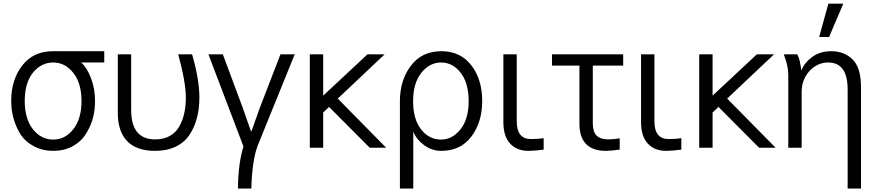

<svg xmlns="http://www.w3.org/2000/svg" viewBox="-20 -831 4945 1080"><path d="M43 -262.7Q43 -382.8 105.5 -462.9Q167 -543 279.3 -543Q375 -543 566.4 -543Q566.4 -527.3 566.4 -479.5Q534.2 -479.5 436.5 -479.5Q469.7 -450.2 492.2 -390.6Q514.6 -332 514.6 -262.7Q514.6 -211.9 502 -164.1Q488.3 -116.2 460.9 -74.2Q434.6 -33.2 387.7 -7.8Q340.8 17.6 279.3 17.6Q218.8 17.6 171.9 -7.8Q124 -32.2 96.7 -73.2Q70.3 -115.2 56.6 -163.1Q43 -210.9 43 -262.7ZM119.1 -262.7Q119.1 -163.1 165 -104.5Q210.9 -45.9 279.3 -45.9Q346.7 -45.9 392.6 -104.5Q438.5 -163.1 438.5 -262.7Q438.5 -364.3 391.6 -421.9Q345.7 -479.5 279.3 -479.5Q211.9 -479.5 165 -421.9Q119.1 -364.3 119.1 -262.7Z M642.6 -196.3Q642.6 -278.3 642.6 -525.4Q661.1 -525.4 717.8 -525.4Q717.8 -447.3 717.8 -212.9Q717.8 -46.9 852.5 -46.9Q901.4 -46.9 935.5 -66.4Q970.7 -86.9 989.3 -121.1Q1008.8 -156.2 1016.6 -195.3Q1025.4 -235.4 1025.4 -282.2Q1025.4 -368.2 982.4 -525.4Q1008.8 -525.4 1060.5 -525.4Q1101.6 -383.8 1101.6 -282.2Q1101.6 -220.7 1087.9 -168.9Q1075.2 -117.2 1046.9 -74.2Q1019.5 -31.2 969.7 -6.8Q919.9 17.6 852.5 17.6Q748 17.6 695.3 -37.1Q642.6 -91.8 642.6 -196.3Z M1152.3 -525.4Q1172.9 -525.4 1233.4 -525.4Q1261.7 -450.2 1344.7 -226.6Q1380.9 -123 1391.6 -92.8Q1392.6 -92.8 1394.5 -92.8Q1397.5 -101.6 1440.4 -221.7Q1479.5 -323.2 1557.6 -525.4Q1578.1 -525.4 1637.7 -525.4Q1585 -396.5 1428.7 -9.8Q1398.4 71.3 1393.6 229.5Q1368.2 229.5 1318.4 229.5Q1320.3 84 1349.6 -6.8Q1284.2 -179.7 1152.3 -525.4Z M1722.7 0Q1722.7 -130.9 1722.7 -525.4Q1741.2 -525.4 1797.9 -525.4Q1797.9 -466.8 1797.9 -293Q1860.4 -350.6 2046.9 -525.4Q2071.3 -525.4 2143.6 -525.4Q2078.1 -462.9 1879.9 -276.4Q1948.2 -207 2152.3 0Q2128.9 0 2059.6 0Q2002 -57.6 1831.1 -229.5Q1823.2 -221.7 1797.9 -198.2Q1797.9 -148.4 1797.9 0Q1779.3 0 1722.7 0Z M2460.9 -45.9Q2523.4 -45.9 2569.3 -102.5Q2616.2 -159.2 2616.2 -262.7Q2616.2 -363.3 2571.3 -421.9Q2526.4 -479.5 2460.9 -479.5Q2396.5 -479.5 2349.6 -420.9Q2303.7 -362.3 2303.7 -262.7Q2303.7 -160.2 2348.6 -103.5Q2393.6 -45.9 2460.9 -45.9ZM2229.5 229.5Q2229.5 106.4 2229.5 -261.7Q2229.5 -379.9 2291 -460.9Q2352.5 -543 2462.9 -543Q2570.3 -543 2631.8 -462.9Q2692.4 -383.8 2692.4 -262.7Q2692.4 -144.5 2631.8 -63.5Q2571.3 17.6 2461.9 17.6Q2408.2 17.6 2364.3 -15.6Q2321.3 -47.9 2304.7 -90.8Q2304.7 15.6 2304.7 229.5Q2286.1 229.5 2229.5 229.5Z M2811.5 -144.5Q2811.5 -239.3 2811.5 -525.4Q2830.1 -525.4 2886.7 -525.4Q2886.7 -430.7 2886.7 -148.4Q2886.7 -48.8 2966.8 -48.8Q3006.8 -48.8 3038.1 -53.7Q3038.1 -32.2 3038.1 10.7Q2983.4 17.6 2953.1 17.6Q2886.7 17.6 2849.6 -23.4Q2811.5 -63.5 2811.5 -144.5Z M3085 -461.9Q3085 -477.5 3085 -525.4Q3184.6 -525.4 3485.4 -525.4Q3485.4 -509.8 3485.4 -461.9Q3442.4 -461.9 3314.5 -461.9Q3314.5 -380.9 3314.5 -137.7Q3314.5 -89.8 3335.9 -68.4Q3357.4 -46.9 3403.3 -46.9Q3428.7 -46.9 3465.8 -52.7Q3465.8 -31.2 3465.8 10.7Q3413.1 17.6 3388.7 17.6Q3239.3 17.6 3239.3 -135.7Q3239.3 -244.1 3239.3 -461.9Q3201.2 -461.9 3085 -461.9Z M3585.9 -144.5Q3585.9 -239.3 3585.9 -525.4Q3604.5 -525.4 3661.1 -525.4Q3661.1 -430.7 3661.1 -148.4Q3661.1 -48.8 3741.2 -48.8Q3781.2 -48.8 3812.5 -53.7Q3812.5 -32.2 3812.5 10.7Q3757.8 17.6 3727.5 17.6Q3661.1 17.6 3624 -23.4Q3585.9 -63.5 3585.9 -144.5Z M3913.1 0Q3913.1 -130.9 3913.1 -525.4Q3931.6 -525.4 3988.3 -525.4Q3988.3 -466.8 3988.3 -293Q4050.8 -350.6 4237.3 -525.4Q4261.7 -525.4 4334 -525.4Q4268.6 -462.9 4070.3 -276.4Q4138.7 -207 4342.8 0Q4319.3 0 4250 0Q4192.4 -57.6 4021.5 -229.5Q4013.7 -221.7 3988.3 -198.2Q3988.3 -148.4 3988.3 0Q3969.7 0 3913.1 0Z M4388.7 -525.4Q4408.2 -525.4 4464.8 -525.4Q4472.7 -510.7 4478.5 -488.3Q4483.4 -465.8 4485.4 -450.2Q4486.3 -445.3 4487.3 -435.5Q4487.3 -435.5 4488.3 -435.5Q4504.9 -478.5 4548.8 -510.7Q4592.8 -543 4655.3 -543Q4728.5 -543 4775.4 -497.1Q4823.2 -451.2 4823.2 -339.8Q4823.2 -150.4 4823.2 229.5Q4804.7 229.5 4748 229.5Q4748 90.8 4748 -327.1Q4748 -479.5 4638.7 -479.5Q4578.1 -479.5 4533.2 -431.6Q4489.3 -382.8 4489.3 -313.5Q4489.3 -209 4489.3 0Q4470.7 0 4414.1 0Q4414.1 -102.5 4414.1 -409.2Q4414.1 -460.9 4388.7 -525.4ZM4587.9 -623Q4600.6 -669.9 4639.6 -810.5Q4661.1 -810.5 4723.6 -810.5Q4703.1 -763.7 4643.6 -623Q4629.9 -623 4587.9 -623Z"/></svg>

Font: Gothic A1
Style: Regular
Weight: 400
Designer: HanYang I&C Co.,Ltd.
Version: Version 2.50